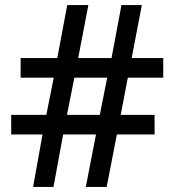

<svg xmlns="http://www.w3.org/2000/svg" viewBox="-20 -734 686 754"><path d="M482 -429 454 -283H587V-206H439L399 0H317L357 -206H228L190 0H110L147 -206H24V-283H162L191 -429H61V-506H205L244 -714H327L287 -506H418L457 -714H537L497 -506H621V-429ZM243 -283H372L401 -429H272Z"/></svg>

Font: Noto Sans Cham Medium
Style: Regular
Weight: 500
Version: Version 2.002